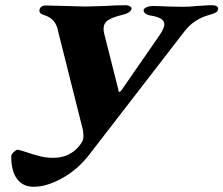

<svg xmlns="http://www.w3.org/2000/svg" viewBox="-20 -675 856 736"><path d="M23 -76Q23 -83 32.5 -92Q42 -101 47 -101Q51 -101 61 -98Q71 -95 77 -93Q109 -82 133.5 -76Q158 -70 184 -70Q247 -70 284 -116Q293 -127 296.5 -135.5Q300 -144 300 -154Q300 -158 298 -176L203 -554Q199 -578 186 -594Q173 -610 147 -618Q131 -623 131 -633Q131 -643 138 -648.5Q145 -654 155 -654Q177 -654 233 -652Q287 -650 306 -650Q326 -650 380 -652Q425 -655 462 -655Q471 -655 478.5 -650.5Q486 -646 484 -640Q479 -625 449 -618Q411 -609 394 -597.5Q377 -586 377 -564Q377 -555 380 -544L434 -330Q433 -323 438 -323Q442 -323 447 -331L593 -542Q610 -568 610 -582Q610 -608 554 -616Q544 -618 536.5 -624Q529 -630 531 -638Q533 -644 543.5 -648Q554 -652 565 -652Q589 -652 625 -650L680 -649Q708 -649 733 -652Q741 -652 758.5 -653.5Q776 -655 791 -655Q816 -655 816 -642Q816 -632 808 -627.5Q800 -623 783 -618Q722 -602 685 -552L322 -82Q278 -25 218.5 8Q159 41 109 41Q68 41 45.5 11Q23 -19 23 -76Z"/></svg>

Font: EB Garamond ExtraBold
Style: Italic
Weight: 800
Italic angle: -17.2°
Designer: Georg Duffner and Octavio Pardo
Foundry: Georg Duffner
Version: Version 1.000